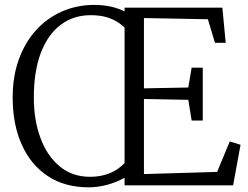

<svg xmlns="http://www.w3.org/2000/svg" viewBox="-20 -775 1036 803"><path d="M501 -31.5Q467.5 -13 429.8 -2.5Q392 8 351.5 8.5Q250.5 8.5 179.5 -38.8Q108.5 -86 70.8 -170.5Q33 -255 33 -367Q33 -456 59 -527.2Q85 -598.5 130.8 -648.8Q176.5 -699 237 -726Q297.5 -753 367 -754.5Q392 -755 415.2 -752.2Q438.5 -749.5 460 -743.2Q481.5 -737 501 -727.5V-743H910L924 -596H879L849.5 -694.5L582 -699.5V-405.5L767.5 -409L781.5 -492H828V-271H781.5L767.5 -357.5L582 -361V-47L888 -56L941 -183.5L986 -169.5L955 0H501ZM357.5 -35.5Q380.5 -35.5 401 -39.5Q421.5 -43.5 439.5 -50.8Q457.5 -58 472.8 -68.8Q488 -79.5 501 -93V-659.5Q486 -674.5 465.8 -686.2Q445.5 -698 419.5 -704.8Q393.5 -711.5 359.5 -711.5Q288 -711.5 234.5 -671.8Q181 -632 151.2 -555Q121.5 -478 121.5 -366.5Q121.5 -273.5 149 -198.5Q176.5 -123.5 229.2 -79.5Q282 -35.5 357.5 -35.5Z"/></svg>

Font: Merriweather 36pt Light
Style: Regular
Weight: 300
Designer: Eben Sorkin
Foundry: Eben Sorkin
Version: Version 2.100